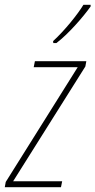

<svg xmlns="http://www.w3.org/2000/svg" viewBox="-47 -783 399 803"><path d="M175 -611 176 -603H189C238 -640 301 -712 332 -756V-763H302C277 -722 224 -656 175 -611ZM-27 0H208L213 -25H8L310 -505L314 -527H99L94 -502H278L-23 -22Z"/></svg>

Font: Noto Sans Condensed Thin
Style: Italic
Weight: 100
Width: 3
Italic angle: -12°
Designer: Monotype Design Team
Foundry: Monotype Imaging Inc.
Version: Version 2.013